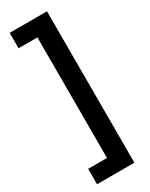

<svg xmlns="http://www.w3.org/2000/svg" viewBox="-228 -766 758 971"><g transform="rotate(-30 151.0 -280.0)"><path d="M25 72H135V-632H25V-722H243V162H25Z"/></g></svg>

Font: Avrile Sans Condensed SemiBold
Style: Regular
Weight: 600
Width: 3
Designer: Monotype Design Team
Foundry: Monotype Imaging Inc.
Version: Version 2.001;September 10, 2019;FontCreator 11.5.0.2425 64-